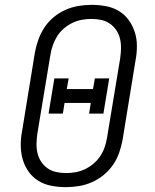

<svg xmlns="http://www.w3.org/2000/svg" viewBox="-20 -763 640 791"><path d="M252 8Q221 8 192 2.5Q163 -3 139 -17.5Q115 -32 98.5 -55Q82 -78 74 -105Q66 -132 65.5 -162Q65 -192 71 -223L124 -548Q129 -575 138.5 -601Q148 -627 163.5 -650.5Q179 -674 201.5 -692.5Q224 -711 250 -722.5Q276 -734 303.5 -738.5Q331 -743 357 -743Q388 -743 417 -737.5Q446 -732 470 -717.5Q494 -703 510.5 -680Q527 -657 535.5 -630Q544 -603 544 -573Q544 -543 538 -512L485 -187Q480 -160 471 -134Q462 -108 446 -84.5Q430 -61 407.5 -42.5Q385 -24 359 -12.5Q333 -1 305.5 3.5Q278 8 252 8ZM252 -50Q272 -50 291.5 -53.5Q311 -57 330 -66Q349 -75 365.5 -89Q382 -103 393.5 -120.5Q405 -138 411.5 -157.5Q418 -177 421 -196L475 -522Q478 -542 478.5 -563Q479 -584 474.5 -603Q470 -622 459.5 -638Q449 -654 433.5 -665Q418 -676 398 -680.5Q378 -685 357 -685Q337 -685 317.5 -681.5Q298 -678 279 -669Q260 -660 243.5 -646Q227 -632 216 -614.5Q205 -597 198 -577.5Q191 -558 188 -539L134 -213Q131 -193 130.5 -172Q130 -151 134.5 -132Q139 -113 149.5 -97Q160 -81 175.5 -70Q191 -59 211 -54.5Q231 -50 252 -50ZM180 -295 204 -440H263L255 -396H363L371 -440H430L406 -295H347L354 -339H246L239 -295Z"/></svg>

Font: Iosevka HT Light Extended
Style: Italic
Weight: 300
Width: 7
Italic angle: -9°
Monospace: yes
Designer: Belleve Invis
Foundry: Belleve Invis
Version: Version 32.3.0; ttfautohint (v1.8.4)